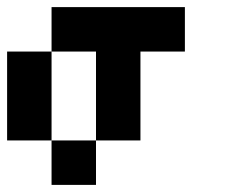

<svg xmlns="http://www.w3.org/2000/svg" viewBox="-20 -520 665 540"><path d="M375 -125H250V-375H125V-500H500V-375H375ZM125 -125H0V-375H125ZM250 -125V0H125V-125Z"/></svg>

Font: Tiny5
Style: Regular
Weight: 400
Designer: Stefan Schmidt
Foundry: Made with Bits'n'Picas by Kreative Software
Version: Version 1.002; ttfautohint (v1.8.4.7-5d5b)